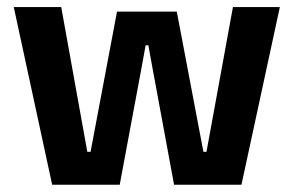

<svg xmlns="http://www.w3.org/2000/svg" viewBox="-20 -510 810 530"><path d="M310.5 0H124L18 -490.5H149L221 -91H230L303 -478H468L541.5 -91H550L623 -490.5H752.5L646.5 0H460.5L400.5 -324.5L389.5 -385H382L371 -324.5Z"/></svg>

Font: Anek Kannada Medium SemiBold
Style: Regular
Weight: 600
Version: Version 1.003